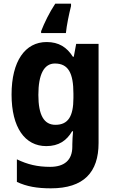

<svg xmlns="http://www.w3.org/2000/svg" viewBox="-20 -786 624 1046"><path d="M367 -753V-766H281C248 -716 222 -662 204 -616V-606H339C343 -647 356 -710 367 -753ZM234 -557C117 -557 43 -453 43 -271C43 -91 116 10 232 10C300 10 343 -20 373 -71H378C376 -49 374 -18 374 1V13C374 87 330 123 253 123C184 123 130 110 72 82V205C125 230 182 240 257 240C436 240 517 153 517 -7V-547H395L382 -477H377C344 -529 300 -557 234 -557ZM279 -440C352 -440 380 -388 380 -276V-252C380 -152 351 -106 282 -106C220 -106 189 -158 189 -269C189 -381 220 -440 279 -440Z"/></svg>

Font: Noto Sans Khmer SemiCondensed
Style: Bold
Weight: 700
Width: 4
Designer: Danh Hong and the Monotype Design Team
Foundry: Monotype Imaging Inc.
Version: Version 2.004